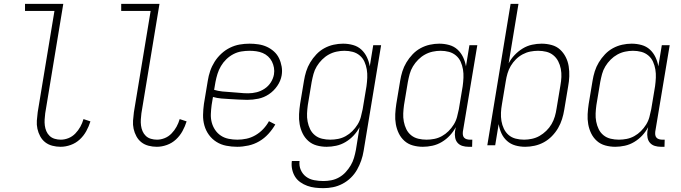

<svg xmlns="http://www.w3.org/2000/svg" viewBox="-20 -755 3540 998"><path d="M295 8Q273 8 252 2.5Q231 -3 215 -15.5Q199 -28 189 -46.5Q179 -65 174.5 -85.5Q170 -106 171.5 -128Q173 -150 176 -172L263 -698H110V-735H309L215 -166Q213 -150 212 -134Q211 -118 213 -102.5Q215 -87 221 -73Q227 -59 238 -48.5Q249 -38 264.5 -33.5Q280 -29 296 -29Q316 -29 336 -37Q356 -45 371.5 -61Q387 -77 397.5 -96Q408 -115 414 -136L450 -124Q442 -98 428.5 -73.5Q415 -49 394.5 -30Q374 -11 347.5 -1.5Q321 8 295 8Z M795 8Q773 8 752 2.5Q731 -3 715 -15.5Q699 -28 689 -46.5Q679 -65 674.5 -85.5Q670 -106 671.5 -128Q673 -150 676 -172L763 -698H610V-735H809L715 -166Q713 -150 712 -134Q711 -118 713 -102.5Q715 -87 721 -73Q727 -59 738 -48.5Q749 -38 764.5 -33.5Q780 -29 796 -29Q816 -29 836 -37Q856 -45 871.5 -61Q887 -77 897.5 -96Q908 -115 914 -136L950 -124Q942 -98 928.5 -73.5Q915 -49 894.5 -30Q874 -11 847.5 -1.5Q821 8 795 8Z M1213 8Q1184 8 1156 2.5Q1128 -3 1105 -17.5Q1082 -32 1066 -54Q1050 -76 1042.5 -102.5Q1035 -129 1035.5 -157.5Q1036 -186 1040 -215L1060 -335Q1064 -361 1072.5 -386Q1081 -411 1095.5 -434Q1110 -457 1130.5 -476Q1151 -495 1175.5 -507Q1200 -519 1225.5 -523.5Q1251 -528 1277 -528Q1300 -528 1323.5 -524.5Q1347 -521 1367.5 -511.5Q1388 -502 1404.5 -487Q1421 -472 1430.5 -452Q1440 -432 1444 -409Q1448 -386 1444 -363Q1439 -334 1421 -308Q1403 -282 1377.5 -265Q1352 -248 1323 -242Q1294 -236 1265 -236Q1242 -236 1219.5 -237.5Q1197 -239 1175 -240Q1153 -241 1130.5 -243Q1108 -245 1087 -251L1080 -209Q1077 -186 1076 -163Q1075 -140 1080.5 -119Q1086 -98 1098 -80Q1110 -62 1128 -50Q1146 -38 1168.5 -33.5Q1191 -29 1214 -29Q1237 -29 1261 -34Q1285 -39 1307.5 -52Q1330 -65 1348 -84Q1366 -103 1378 -125L1411 -108Q1396 -82 1375 -59Q1354 -36 1327.5 -20.5Q1301 -5 1271 1.5Q1241 8 1213 8ZM1270 -270Q1292 -270 1314 -275.5Q1336 -281 1355.5 -294Q1375 -307 1387.5 -326.5Q1400 -346 1404 -368Q1407 -386 1404 -403Q1401 -420 1393.5 -435Q1386 -450 1373.5 -461.5Q1361 -473 1345.5 -479.5Q1330 -486 1312.5 -488.5Q1295 -491 1277 -491Q1256 -491 1234.5 -487.5Q1213 -484 1193 -473.5Q1173 -463 1156.5 -447Q1140 -431 1128.5 -411.5Q1117 -392 1110.5 -371Q1104 -350 1100 -329L1093 -288Q1113 -282 1136 -279.5Q1159 -277 1181 -276Q1203 -275 1225 -272.5Q1247 -270 1270 -270Z M1661 223Q1639 223 1618 220.5Q1597 218 1577.5 211Q1558 204 1541 192Q1524 180 1513.5 163Q1503 146 1498.5 125Q1494 104 1497 82H1537Q1534 107 1543.5 128.5Q1553 150 1571 163.5Q1589 177 1613 181.5Q1637 186 1661 186Q1681 186 1702 182Q1723 178 1742.5 167Q1762 156 1777 139.5Q1792 123 1803 104.5Q1814 86 1820 65.5Q1826 45 1830 24L1849 -94Q1837 -71 1818.5 -51Q1800 -31 1776.5 -17Q1753 -3 1727.5 2.5Q1702 8 1678 8Q1651 8 1626 1Q1601 -6 1582.5 -22.5Q1564 -39 1553 -61.5Q1542 -84 1537.5 -109.5Q1533 -135 1534.5 -162Q1536 -189 1540 -215L1560 -335Q1564 -360 1571.5 -384Q1579 -408 1592.5 -430.5Q1606 -453 1624.5 -472.5Q1643 -492 1666 -504.5Q1689 -517 1714 -522.5Q1739 -528 1763 -528Q1790 -528 1815 -521Q1840 -514 1858 -497.5Q1876 -481 1887 -458Q1898 -435 1902 -410L1920 -520H1961L1870 30Q1866 55 1857.5 79.5Q1849 104 1836 127Q1823 150 1803.5 169Q1784 188 1760 200.5Q1736 213 1711 218Q1686 223 1661 223ZM1697 -29Q1717 -29 1737.5 -33Q1758 -37 1777 -47.5Q1796 -58 1811.5 -73.5Q1827 -89 1838.5 -107.5Q1850 -126 1855.5 -146.5Q1861 -167 1865 -187L1885 -307Q1888 -329 1889 -351Q1890 -373 1886.5 -394Q1883 -415 1874.5 -434Q1866 -453 1850 -466.5Q1834 -480 1813.5 -485.5Q1793 -491 1770 -491Q1750 -491 1729 -486.5Q1708 -482 1689 -471.5Q1670 -461 1654 -445Q1638 -429 1626.5 -410Q1615 -391 1609.5 -370.5Q1604 -350 1600 -329L1580 -209Q1577 -187 1576 -165.5Q1575 -144 1579 -123Q1583 -102 1592 -83.5Q1601 -65 1617 -52Q1633 -39 1654 -34Q1675 -29 1697 -29Z M2178 8Q2151 8 2126 1Q2101 -6 2082.5 -22.5Q2064 -39 2053 -61.5Q2042 -84 2037.5 -109.5Q2033 -135 2034.5 -162Q2036 -189 2040 -215L2060 -335Q2064 -360 2071.5 -384Q2079 -408 2092.5 -430.5Q2106 -453 2124.5 -472.5Q2143 -492 2166 -504.5Q2189 -517 2214 -522.5Q2239 -528 2263 -528Q2290 -528 2315 -521Q2340 -514 2358 -497.5Q2376 -481 2387 -458Q2398 -435 2402 -410L2420 -520H2461L2386 -71Q2385 -62 2386 -54Q2387 -46 2392 -40Q2397 -34 2405.5 -31.5Q2414 -29 2422 -29H2435L2434 8H2415Q2399 8 2384 3.5Q2369 -1 2359 -12Q2349 -23 2346 -39Q2343 -55 2345 -71L2349 -94Q2337 -71 2318.5 -51Q2300 -31 2276.5 -17Q2253 -3 2227.5 2.5Q2202 8 2178 8ZM2197 -29Q2217 -29 2237.5 -33Q2258 -37 2277 -47.5Q2296 -58 2311.5 -73.5Q2327 -89 2338.5 -107.5Q2350 -126 2355.5 -146.5Q2361 -167 2365 -187L2385 -307Q2388 -329 2389 -351Q2390 -373 2386.5 -394Q2383 -415 2374.5 -434Q2366 -453 2350 -466.5Q2334 -480 2313.5 -485.5Q2293 -491 2270 -491Q2250 -491 2229 -486.5Q2208 -482 2189 -471.5Q2170 -461 2154 -445Q2138 -429 2126.5 -410Q2115 -391 2109.5 -370.5Q2104 -350 2100 -329L2080 -209Q2077 -187 2076 -165.5Q2075 -144 2079 -123Q2083 -102 2092 -83.5Q2101 -65 2117 -52Q2133 -39 2154 -34Q2175 -29 2197 -29Z M2710 8Q2683 8 2658.5 1Q2634 -6 2615.5 -22.5Q2597 -39 2586.5 -62Q2576 -85 2572 -110L2554 0H2513L2634 -735H2675L2624 -426Q2636 -449 2655 -469Q2674 -489 2697 -503Q2720 -517 2745.5 -522.5Q2771 -528 2795 -528Q2822 -528 2847.5 -521Q2873 -514 2891 -497.5Q2909 -481 2920.5 -458.5Q2932 -436 2936 -410.5Q2940 -385 2939 -358Q2938 -331 2933 -305L2913 -185Q2909 -160 2901.5 -136Q2894 -112 2881 -89.5Q2868 -67 2849 -47.5Q2830 -28 2807 -15.5Q2784 -3 2759 2.5Q2734 8 2710 8ZM2704 -29Q2724 -29 2745 -33.5Q2766 -38 2784.5 -48.5Q2803 -59 2819.5 -75Q2836 -91 2847 -110Q2858 -129 2864 -149.5Q2870 -170 2873 -191L2893 -311Q2897 -333 2898 -354.5Q2899 -376 2895 -397Q2891 -418 2881.5 -436.5Q2872 -455 2856 -468Q2840 -481 2819.5 -486Q2799 -491 2777 -491Q2757 -491 2736.5 -487Q2716 -483 2696.5 -472.5Q2677 -462 2661.5 -446.5Q2646 -431 2635 -412.5Q2624 -394 2618 -373.5Q2612 -353 2609 -333L2589 -213Q2585 -191 2584 -169Q2583 -147 2586.5 -126Q2590 -105 2599 -86Q2608 -67 2623.5 -53.5Q2639 -40 2660 -34.5Q2681 -29 2704 -29Z M3178 8Q3151 8 3126 1Q3101 -6 3082.5 -22.5Q3064 -39 3053 -61.5Q3042 -84 3037.5 -109.5Q3033 -135 3034.5 -162Q3036 -189 3040 -215L3060 -335Q3064 -360 3071.5 -384Q3079 -408 3092.5 -430.5Q3106 -453 3124.5 -472.5Q3143 -492 3166 -504.5Q3189 -517 3214 -522.5Q3239 -528 3263 -528Q3290 -528 3315 -521Q3340 -514 3358 -497.5Q3376 -481 3387 -458Q3398 -435 3402 -410L3420 -520H3461L3386 -71Q3385 -62 3386 -54Q3387 -46 3392 -40Q3397 -34 3405.5 -31.5Q3414 -29 3422 -29H3435L3434 8H3415Q3399 8 3384 3.5Q3369 -1 3359 -12Q3349 -23 3346 -39Q3343 -55 3345 -71L3349 -94Q3337 -71 3318.5 -51Q3300 -31 3276.5 -17Q3253 -3 3227.5 2.5Q3202 8 3178 8ZM3197 -29Q3217 -29 3237.5 -33Q3258 -37 3277 -47.5Q3296 -58 3311.5 -73.5Q3327 -89 3338.5 -107.5Q3350 -126 3355.5 -146.5Q3361 -167 3365 -187L3385 -307Q3388 -329 3389 -351Q3390 -373 3386.5 -394Q3383 -415 3374.5 -434Q3366 -453 3350 -466.5Q3334 -480 3313.5 -485.5Q3293 -491 3270 -491Q3250 -491 3229 -486.5Q3208 -482 3189 -471.5Q3170 -461 3154 -445Q3138 -429 3126.5 -410Q3115 -391 3109.5 -370.5Q3104 -350 3100 -329L3080 -209Q3077 -187 3076 -165.5Q3075 -144 3079 -123Q3083 -102 3092 -83.5Q3101 -65 3117 -52Q3133 -39 3154 -34Q3175 -29 3197 -29Z"/></svg>

Font: Iosevka Curly Extralight
Style: Italic
Weight: 200
Italic angle: -9°
Monospace: yes
Designer: Belleve Invis
Foundry: Belleve Invis
Version: Version 22.1.2; ttfautohint (v1.8.4)